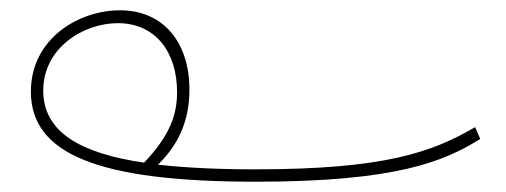

<svg xmlns="http://www.w3.org/2000/svg" viewBox="-20 -332 983 373"><path d="M477 21C749 21 842 -18 913 -62L903 -85C819 -36 727 -3 475 -3C405 -3 342 -6 287 -12C317 -42 348 -85 348 -158C348 -249 298 -312 213 -312C133 -312 40 -257 40 -154C40 -33 170 21 477 21ZM64 -156C64 -239 142 -287 209 -287C281 -287 324 -232 324 -153C324 -110 311 -70 260 -16C137 -34 64 -75 64 -156Z"/></svg>

Font: Noto Sans Arabic Thin
Style: Regular
Weight: 100
Designer: Monotype Design Team, Nadine Chahine, Nizar Qandah and Khaled Hosny
Foundry: Monotype Imaging Inc.
Version: Version 2.012